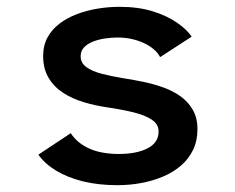

<svg xmlns="http://www.w3.org/2000/svg" viewBox="-20 -532 690 563"><path d="M324.5 11Q268.5 11 223.2 -0.2Q178 -11.5 144.8 -31.5Q111.5 -51.5 92.5 -78.5L187.5 -141.5Q196 -128 209.5 -116.5Q223 -105 241 -96.8Q259 -88.5 281.2 -84.5Q303.5 -80.5 328.5 -80.5Q352 -80.5 373 -84.2Q394 -88 410.2 -95.8Q426.5 -103.5 435.8 -116Q445 -128.5 445 -146.5Q445 -167.5 425.5 -180.8Q406 -194 371.8 -202.5Q337.5 -211 292.5 -217.5Q258.5 -222.5 225.2 -232.5Q192 -242.5 165.2 -259.8Q138.5 -277 122.5 -303.8Q106.5 -330.5 106.5 -367.5Q106.5 -398.5 119.2 -422Q132 -445.5 154.2 -462.5Q176.5 -479.5 205.5 -490.5Q234.5 -501.5 266.8 -506.8Q299 -512 331 -512Q385.5 -512 428 -498.8Q470.5 -485.5 499.5 -465.2Q528.5 -445 542 -424.5L449.5 -364.5Q443 -377 430.8 -387.5Q418.5 -398 401.8 -405.8Q385 -413.5 365.5 -417.8Q346 -422 324.5 -422Q307 -422 288.2 -419.2Q269.5 -416.5 253.2 -410.2Q237 -404 226.8 -393.5Q216.5 -383 216.5 -367Q216.5 -347.5 233.2 -335.2Q250 -323 279 -315.5Q308 -308 345 -302Q371 -298 400.2 -292Q429.5 -286 457.8 -276Q486 -266 508.8 -250Q531.5 -234 545.2 -210.2Q559 -186.5 559 -153.5Q559 -119 546 -92.2Q533 -65.5 510.2 -46Q487.5 -26.5 457.5 -14Q427.5 -1.5 393.5 4.8Q359.5 11 324.5 11Z"/></svg>

Font: Trispace Thin Medium
Style: Regular
Weight: 500
Version: Version 1.210